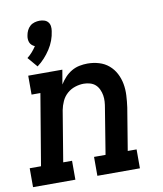

<svg xmlns="http://www.w3.org/2000/svg" viewBox="-93 -850 780 920"><g transform="rotate(-10 296.5 -390.0)"><path d="M115 -566 74 -614Q87 -624 98.5 -637Q110 -650 119 -664Q111 -667 104.5 -673Q98 -679 95 -686.5Q92 -694 91.5 -703Q91 -712 93 -721Q95 -733 100.5 -744.5Q106 -756 115.5 -764.5Q125 -773 137.5 -776.5Q150 -780 162 -780Q174 -780 185 -776.5Q196 -773 203 -764.5Q210 -756 211.5 -744.5Q213 -733 211 -721Q208 -698 200 -676.5Q192 -655 179 -635Q166 -615 150 -597.5Q134 -580 115 -566ZM-7 0V-92H48L106 -438H63V-530H229L217 -460Q228 -478 242.5 -493.5Q257 -509 275 -519.5Q293 -530 313 -534Q333 -538 352 -538Q381 -538 408 -530Q435 -522 455.5 -504.5Q476 -487 488.5 -463Q501 -439 506 -412Q511 -385 509.5 -356Q508 -327 504 -298L470 -92H513V0H306V-92H362L398 -313Q401 -329 402 -344.5Q403 -360 400.5 -375Q398 -390 391.5 -404Q385 -418 374.5 -427.5Q364 -437 349 -441.5Q334 -446 318 -446Q297 -446 275.5 -439Q254 -432 237 -417Q220 -402 210.5 -381Q201 -360 197 -339L156 -92H199V0Z"/></g></svg>

Font: Iosevka Curly Slab SmBdExObl
Style: Regular
Weight: 600
Width: 7
Italic angle: -9°
Monospace: yes
Designer: Belleve Invis
Foundry: Belleve Invis
Version: Version 11.1.0; ttfautohint (v1.8.3)